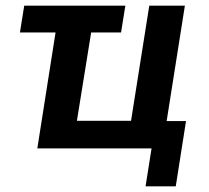

<svg xmlns="http://www.w3.org/2000/svg" viewBox="-20 -521 733 674"><path d="M491 133 512 0H111L175 -407H50L65 -501H420L405 -407H300L250 -97H440L504 -501H629L565 -96H633L597 133Z"/></svg>

Font: Nunito Sans 7pt Condensed
Style: Bold Italic
Weight: 700
Width: 3
Italic angle: -9°
Designer: Vernon Adams
Foundry: Vernon Adams
Version: Version 3.101;gftools[0.9.27]